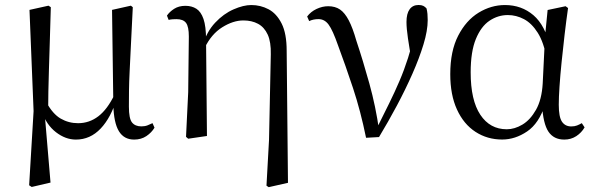

<svg xmlns="http://www.w3.org/2000/svg" viewBox="-20 -551 2410 778"><path d="M98.1 199.8 116.1 -100.8 99.5 -510.9 176.5 -528 185.9 -521.8Q183.7 -440.4 181.7 -378.9Q179.7 -317.5 178.3 -269.3Q176.9 -221.2 176 -181.2Q175.1 -141.2 175.1 -101.7L161.7 -82.8L184.7 188.8L108.5 206.6ZM523.5 14.6Q482.5 14.6 461.8 -19.3Q441.1 -53.3 439.2 -125.3V-128.5L434 -510.9L510.3 -528L518.1 -521.8Q513.7 -435.6 510.7 -372.5Q507.7 -309.5 505.4 -263.6Q503.1 -217.8 502.7 -183.5Q502.3 -149.2 502.3 -119.2Q502.3 -70.5 515 -54.7Q527.7 -38.9 552.7 -38.9Q567.1 -38.9 577.8 -43.1Q588.4 -47.3 598 -52L606.1 -33.6Q594.2 -13.7 573.1 0.5Q552 14.6 523.5 14.6ZM287.6 14.6Q245.3 14.6 206.7 -15.3Q168.1 -45.3 150.7 -96.8H148.5L167.8 -136.8Q193.6 -89.2 225.8 -70.5Q258.1 -51.8 296.3 -51.8Q341.9 -51.8 378.6 -79.9Q415.3 -108 444 -167.6L456.6 -155.4H454.2Q430.3 -74.8 387.9 -30.1Q345.5 14.6 287.6 14.6Z M733.8 3.5 742.6 -177.6 745.2 -402.8Q745.2 -443.1 733.8 -458.2Q722.4 -473.4 695.3 -473.4Q687.5 -473.4 679.8 -472.9Q672.1 -472.4 663.3 -470.4L656.5 -487.8Q667 -503.4 685.9 -515.4Q704.8 -527.4 731.2 -527.4Q757.1 -527.4 775.8 -515.5Q794.4 -503.6 804.6 -474.1Q814.8 -444.6 815 -389.8V-385.8L818.6 0L742.6 11.1ZM1059.8 201.4 1070.1 15.9 1077.3 -330.8Q1078.5 -380.7 1064.8 -410.8Q1051 -440.8 1025.7 -454.5Q1000.3 -468.2 966.2 -468.2Q924.8 -468.2 880.4 -440.4Q836.1 -412.7 809.1 -356.3L798.9 -366.7H801.1Q817.4 -422.5 851.8 -459Q886.1 -495.5 926.3 -513Q966.4 -530.6 998.3 -530.6Q1035.7 -530.6 1068.1 -513.5Q1100.5 -496.4 1121.1 -455.9Q1141.6 -415.3 1141.6 -345.2L1146.9 189.8L1068.8 207.4Z M1463.3 7.3Q1441.3 -100.7 1410.6 -193.6Q1379.8 -286.5 1349.7 -367.2Q1328.2 -428.8 1311.7 -451.1Q1295.3 -473.5 1270.8 -473.5Q1248.8 -473.5 1232.8 -465.5L1224.6 -484.2Q1239.3 -503.8 1262.8 -514.8Q1286.4 -525.8 1309.8 -525.8Q1338.3 -525.8 1357.9 -512.4Q1377.4 -498.9 1393.3 -468.4Q1409.3 -437.9 1423.9 -386.3Q1450.8 -305.9 1476.7 -212.5Q1502.6 -119.1 1516.2 -22.3H1501.7L1508.1 -33.8Q1534.7 -86.9 1557.2 -132.7Q1579.7 -178.4 1598.6 -222.6Q1617.6 -266.8 1633.3 -315.8Q1648.9 -364.7 1662.7 -423.6L1649.7 -295.2Q1638.9 -355.7 1633 -395.9Q1627.1 -436.1 1627.1 -462Q1627.1 -495.7 1639.8 -513.3Q1652.5 -530.8 1675.9 -530.8Q1687.8 -530.8 1695.2 -527.2Q1702.5 -523.6 1708.4 -516.7Q1711.1 -505.4 1712.1 -494.5Q1713.1 -483.5 1713.1 -469.6Q1713.1 -427.2 1696.1 -371.4Q1679.2 -315.7 1651.2 -252.2Q1623.2 -188.7 1588.1 -122.9Q1553 -57.2 1515.8 4.4Z M2014.8 14.4Q1954.7 14.4 1906.8 -16.7Q1858.9 -47.8 1831.7 -107.2Q1804.5 -166.5 1804.5 -250.6Q1804.5 -344.2 1836.6 -406.4Q1868.6 -468.5 1919.3 -499.6Q1970.1 -530.6 2026.2 -530.6Q2093.2 -530.6 2141.5 -489.4Q2189.8 -448.1 2209.7 -358.5H2217.3L2195.5 -312.6Q2183.5 -379.3 2159.1 -418.1Q2134.6 -456.9 2103.2 -473.4Q2071.8 -490 2037.7 -490Q1997.8 -490 1963.5 -467Q1929.2 -444 1908.2 -392.9Q1887.2 -341.7 1887.2 -257.8Q1887.2 -144.9 1926.3 -86Q1965.4 -27.2 2033.4 -27.2Q2065.3 -27.2 2097 -46.2Q2128.8 -65.2 2152.1 -106.4Q2175.3 -147.6 2179.1 -212.9L2188.4 -403.1L2199 -510.5L2271.8 -525.8L2281.8 -518.4Q2274.4 -466.9 2267.8 -410.4Q2261.2 -353.9 2255.7 -299.8Q2250.2 -245.7 2247.2 -200.8Q2244.2 -155.9 2244.2 -126.6Q2244.2 -76.9 2257.2 -57.8Q2270.2 -38.7 2294.6 -38.7Q2308.4 -38.7 2318.2 -42.6Q2328 -46.5 2337.5 -52L2348.8 -34.9Q2336.5 -13.4 2315.2 0.6Q2293.9 14.6 2266.4 14.6Q2224 14.6 2202.4 -17.4Q2180.8 -49.4 2176.1 -127.8L2188.9 -128.2Q2164.3 -50.9 2115.8 -18.3Q2067.4 14.4 2014.8 14.4Z"/></svg>

Font: Noto Serif KR
Style: Regular
Weight: 200
Designer: Ryoko NISHIZUKA 西塚涼子 (kana & ideographs); Frank Grießhammer (Latin, Greek & Cyrillic); Wenlong ZHANG 张文龙 (bopomofo); San
Foundry: Adobe
Version: Version 2.001;hotconv 1.1.0;makeotfexe 2.6.0